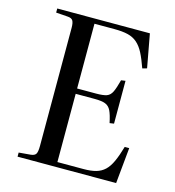

<svg xmlns="http://www.w3.org/2000/svg" viewBox="-108 -814 824 905"><g transform="rotate(15 304.5 -361.5)"><path d="M60 0V-20L118 -25Q137 -27 143 -37.5Q149 -48 149 -76V-652Q149 -677 142.5 -687.5Q136 -698 116 -699L60 -703V-723H512L542 -560L520 -554Q505 -597 490.5 -625Q476 -653 457 -669.5Q438 -686 411.5 -692.5Q385 -699 345 -699H248V-383H341Q375 -383 392 -389Q409 -395 418.5 -415Q428 -435 438 -474L459 -477V-268L438 -265Q430 -304 420.5 -323.5Q411 -343 393 -350Q375 -357 341 -357H248V-24H375Q412 -24 436.5 -31Q461 -38 478.5 -54.5Q496 -71 509.5 -100.5Q523 -130 536 -175H558L541 0Z"/></g></svg>

Font: Literata 60pt
Style: Regular
Weight: 400
Designer: Latin by Veronika Burian and Jose Scaglione. Greek by Irene Vlachou. Cyrillic by Vera Evstafieva.
Foundry: TypeTogether
Version: Version 3.002